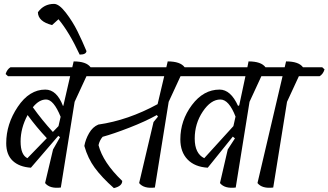

<svg xmlns="http://www.w3.org/2000/svg" viewBox="-20 -965 1690 988"><path d="M280 -266Q268 -252 139 -102Q79 -106 45.5 -137.5Q12 -169 12 -228Q12 -327 71.5 -415.5Q131 -504 213 -504Q272 -504 304 -420L306 -421L341 -573H21L9 -584Q16 -608 34 -619H352L359 -649Q424 -649 446 -619H545L557 -608Q550 -584 532 -573H425L364 -441L293 0Q236 7 212 -23L253 -196L289 -259ZM122 -373Q86 -306 86 -237Q86 -168 121 -151Q220 -253 221 -254Q168 -310 122 -373ZM217 -453Q181 -453 149 -413Q197 -346 252 -286L281 -316L292 -364Q256 -453 217 -453Z M258 -945Q284 -945 319 -899.5Q354 -854 378.5 -804.5Q403 -755 425 -702Q423 -684 390 -684Q336 -800 281 -866L248 -836Q176 -854 175 -902Q206 -945 258 -945Z M1029 -619 1041 -608Q1034 -584 1016 -573H909L848 -441L777 0Q720 7 696 -23L770 -337L793 -365L787 -373Q728 -340 645.5 -308Q563 -276 508 -261Q492 -242 487 -218Q510 -129 609 -34Q609 -7 566 3Q504 -52 468 -101Q432 -150 414 -214Q420 -248 438.5 -280Q457 -312 486 -324Q639 -346 791 -429L825 -573H425L413 -584Q420 -608 438 -619H836L843 -649Q908 -649 930 -619Z M1178 -262 1049 -102Q982 -106 945 -144.5Q908 -183 908 -248Q908 -345 967.5 -424.5Q1027 -504 1110 -504Q1167 -504 1205 -420L1211 -423L1243 -573H909L897 -584Q904 -608 922 -619H1253L1259 -649Q1324 -649 1346 -619H1445L1457 -608Q1450 -584 1432 -573H1325L1264 -441L1193 0Q1136 7 1112 -23L1152 -196L1189 -253ZM1114 -453Q1065 -453 1023.5 -391Q982 -329 982 -252Q982 -175 1031 -151L1181 -316L1192 -365Q1158 -453 1114 -453Z M1638 -619 1650 -608Q1643 -584 1625 -573H1518L1457 -441L1386 0Q1329 7 1305 -23L1434 -573H1325L1313 -584Q1320 -608 1338 -619H1445L1452 -649Q1517 -649 1539 -619Z"/></svg>

Font: Tillana
Style: Regular
Weight: 400
Designer: Lipi Raval (Devanagari, Latin), Jonny Pinhorn (Latin)
Foundry: Indian Type Foundry
Version: Version 2.002;PS 1.0;hotconv 1.0.79;makeotf.lib2.5.61930; tt